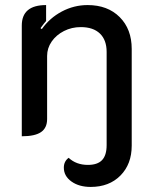

<svg xmlns="http://www.w3.org/2000/svg" viewBox="-20 -529 598 758"><path d="M66 -428Q66 -509 162 -509V-446Q156 -440 140 -418L145 -414Q176 -458 224 -483.5Q272 -509 326 -509Q405 -509 452.5 -461.5Q500 -414 500 -336V46Q500 119 455.5 164Q411 209 338 209Q292 209 262 187.5Q232 166 232 133Q232 108 251 94Q281 122 327 122Q365 122 383 103Q401 84 401 44V-324Q401 -371 374.5 -396.5Q348 -422 299 -422Q263 -422 232.5 -406.5Q202 -391 184 -365Q166 -339 166 -308V-59Q166 -24 142 -7.5Q118 9 66 9Z"/></svg>

Font: K2D Medium
Style: Regular
Weight: 500
Designer: Katatrad Aksorn Co.,Ltd.
Foundry: Cadson Demak Co.,Ltd.
Version: Version 1.000; ttfautohint (v1.6)